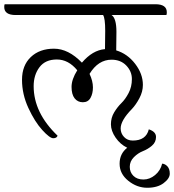

<svg xmlns="http://www.w3.org/2000/svg" viewBox="-59 -666 822 907"><path d="M491 -515 490 -428Q543 -412 579.5 -364.5Q616 -317 616 -265Q616 -233 599.5 -202Q583 -171 564 -151Q511 -97 511 -59Q511 -36 527 -19Q543 -2 568 -2Q631 -2 644 -55Q678 -44 678 -19Q678 6 658.5 22.5Q639 39 616 48Q593 57 573.5 76.5Q554 96 554 122Q554 148 571.5 165Q589 182 618.5 182Q648 182 673.5 161Q699 140 707 107Q721 108 732 120Q743 132 743 154.5Q743 177 714 199Q685 221 636.5 221Q588 221 547 188Q506 155 506 107.5Q506 60 542 32Q509 16 487 -16Q465 -48 465 -79Q465 -110 480.5 -135.5Q496 -161 514.5 -179Q533 -197 548.5 -226.5Q564 -256 564 -292.5Q564 -329 537.5 -356.5Q511 -384 468 -384Q405 -384 364 -317Q380 -283 380 -253.5Q380 -224 368.5 -203.5Q357 -183 332.5 -183Q308 -183 293.5 -201.5Q279 -220 279 -255.5Q279 -291 306 -334Q264 -385 209.5 -385Q155 -385 127.5 -348.5Q100 -312 100 -259Q100 -133 213 -25Q209 -13 192.5 -13Q176 -13 140.5 -52Q105 -91 75 -156Q45 -221 45 -289Q45 -357 86.5 -396.5Q128 -436 196 -436Q264 -436 328 -370Q378 -429 437 -434Q438 -460 438 -520Q438 -580 428 -595H15Q-39 -595 -39 -633Q-39 -642 -37 -646H675Q729 -646 729 -608Q729 -599 727 -595H468Q491 -580 491 -515Z"/></svg>

Font: Laila Light
Style: Regular
Weight: 300
Designer: Hitesh Malaviya
Foundry: Indian Type Foundry
Version: Version 1.302;PS 1.0;hotconv 1.0.78;makeotf.lib2.5.61930; tt